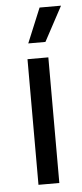

<svg xmlns="http://www.w3.org/2000/svg" viewBox="-51 -713 318 743"><g transform="rotate(-5 108.0 -341.5)"><path d="M68 0V-488H149V0ZM132 -683H215V-682.5L143 -548.5H76.5V-549Z"/></g></svg>

Font: Anek Tamil
Style: Regular
Weight: 400
Designer: Aadarsh Rajan (Tamil), Yesha Goshar (Latin)
Foundry: Ek Type
Version: Version 1.003